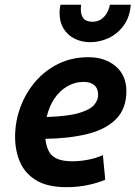

<svg xmlns="http://www.w3.org/2000/svg" viewBox="-20 -780 574 814"><path d="M262 13.5Q182 13.5 134.2 -15.1Q86.5 -43.8 65.2 -92.1Q44 -140.5 44 -199.8Q44 -264 65.9 -324.1Q87.8 -384.2 128.5 -432.4Q169.2 -480.5 226.6 -509Q284 -537.5 355 -537.5Q425 -537.5 470.4 -499.1Q515.8 -460.8 515.8 -393Q515.8 -319 471.8 -274.9Q427.8 -230.8 350.1 -211.8Q272.5 -192.8 172.8 -191.5Q172.8 -190.5 172.8 -189.4Q172.8 -188.2 172.8 -187.2Q177 -156 188.6 -135.9Q200.2 -115.8 224.4 -106Q248.5 -96.2 286.8 -96.2Q319.5 -96.2 353.1 -102.8Q386.8 -109.2 416.2 -122.2L426.2 -18Q397 -5.2 354 4.1Q311 13.5 262 13.5ZM178 -284Q268 -287 314.9 -300.9Q361.8 -314.8 378.9 -335.1Q396 -355.5 396 -378Q396 -404.8 379.9 -418.8Q363.8 -432.8 335 -432.8Q296.8 -432.8 264.5 -413.6Q232.2 -394.5 209.9 -360.9Q187.5 -327.2 178 -284ZM362.2 -601.2Q327.2 -601.2 297.5 -615.5Q267.8 -629.8 250.1 -657.8Q232.5 -685.8 232.5 -726.2Q232.5 -734.8 233.5 -743.2Q234.5 -751.8 236.5 -760H324.2Q323.2 -755.2 322.9 -750.4Q322.5 -745.5 322.5 -740.8Q322.5 -715.8 334.1 -701.8Q345.8 -687.8 372 -687.8Q392.5 -687.8 407.5 -697.4Q422.5 -707 432.4 -723.5Q442.2 -740 445.8 -760H534.5Q530.2 -707.2 504.4 -671.9Q478.5 -636.5 440.9 -618.9Q403.2 -601.2 362.2 -601.2Z"/></svg>

Font: Ubuntu Sans
Style: Italic
Weight: 400
Italic angle: -13.5°
Designer: Dalton Maag Ltd
Foundry: Dalton Maag Ltd
Version: Version 1.006